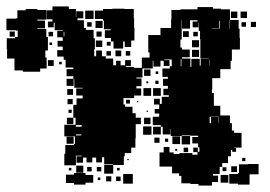

<svg xmlns="http://www.w3.org/2000/svg" viewBox="-22 -557 838 597"><path d="M661 -38V-16H640V-11H656V9H637V20H595V15H570V13H542V-10H535V-18H513V-39H474V-83H487V-100H505V-83H518V-78H536V-81H576V-76H592V-84H579V-98H593V-85H598V-99H594V-111H576V-131H594V-135H570V-136H543V-134H509V-156H508V-139H484V-163H478V-168H453V-194H473V-204H459V-218H473V-232H457V-250H475V-234H481V-256H503V-261H486V-281H500V-290H485V-312H500V-318H483V-344H506V-351H512V-372H489V-370H505V-352H487V-368H477V-350H455V-368H453V-344H421V-316H402V-313H418V-289H402V-282H417V-260H395V-252H362V-232H367V-225H390V-205H400V-191H416V-171H400V-127H399V-98H386V-81H366V-71H363V-44H330V-17H302V-45H329V-47H302V-68H295V-52H277V-67H265V-52H247V-67H236V-51H216V-71H232V-73H214V-43H178V-79H181V-106H208V-109H211V-133H178V-169H213V-191H206V-231H216V-251H235V-260H215V-282H235V-284H209V-311H207V-290H185V-312H206V-320H185V-342H206V-347H182V-371H176V-381H156V-401H173V-412H157V-430H173V-441H156V-461H173V-463H148V-486H145V-472H127V-490H141V-497H122V-525H141V-537H192V-529H214V-504H215V-522H237V-500H219V-494H239V-470H245V-464H269V-438H273V-404H271V-382H277V-400H295V-382H307V-375H330V-354H339V-368H353V-354H367V-370H385V-352H369V-349H394V-346H419V-378H443V-394H439V-448H477V-470H510V-497H511V-526H539V-528H592V-535H640V-530H665V-528H693V-495H720V-468H723V-439H724V-403H699V-368H695V-342H663V-314H638V-279H637V-268H643V-228H663V-198H693V-174H699V-151H706V-144H729V-98H706V-97H712V-85H700V-91H696V-71H687V-50H669V-38ZM301 -493H298V-498H273V-524H298V-529H327V-530H365V-529H394V-500H395V-471H396V-431H386V-411H366V-428H361V-406H331V-428H323V-439H304V-463H322V-466H301ZM127 -400H119V-378H123V-344H103V-334H49V-338H23V-375H0V-404H-1V-438H25V-442H33V-462H27V-463H-2V-499H27V-500H32V-525H58V-529H94V-526H121V-496H94V-493H118V-469H94V-467H122V-442H127ZM243 -524H269V-498H243ZM696 -521H716V-501H696ZM726 -521H746V-501H726ZM569 -494V-468H543V-494H542V-468H543V-434H539V-409H544V-403H568V-379H544V-375H570V-349H573V-374H599V-353H602V-375H627V-376H601V-435H600V-461H596V-487H595V-472H577V-490H592V-494ZM691 -494V-468H692V-494ZM275 -492H297V-470H275ZM659 -468H661V-492H659V-468H636V-467H659ZM758 -489H774V-473H758ZM263 -488V-474H249V-488ZM729 -488H743V-474H729ZM547 -460H565V-442H547ZM8 -443V-459H24V-443ZM278 -443V-459H294V-443ZM129 -458H143V-444H129ZM176 -444H178V-458H176ZM579 -458H593V-444H579ZM575 -432H597V-410H575ZM296 -411H276V-431H296ZM310 -415V-427H322V-415ZM140 -425V-417H132V-425ZM575 -402H597V-380H575ZM355 -400V-382H337V-400ZM323 -384H309V-398H323ZM383 -398V-384H369V-398ZM542 -373H540V-351H542ZM631 -372H630V-353H631ZM145 -352H127V-370H145ZM170 -357H162V-365H170ZM426 -341H446V-321H426ZM462 -327V-335H470V-327ZM471 -296H461V-306H471ZM439 -304V-298H433V-304ZM448 -259H424V-283H448ZM478 -259H454V-283H478ZM187 -280H205V-262H187ZM188 -249H204V-233H188ZM382 -247V-235H370V-247ZM408 -243V-239H404V-243ZM201 -216V-206H191V-216ZM434 -209V-213H438V-209ZM658 -193V-174H659V-194H630V-174H634V-193ZM206 -171H186V-191H206ZM446 -171H426V-191H446ZM214 -163H232V-168H214ZM449 -138H423V-164H449ZM478 -139H454V-163H478ZM231 -136V-139H214V-136ZM569 -134V-108H543V-134ZM514 -133H538V-109H514ZM185 -110V-132H207V-110ZM458 -129H474V-113H458ZM491 -116V-126H501V-116ZM549 -84V-98H563V-84ZM529 -94V-88H523V-94ZM741 -66V-56H731V-66ZM374 -59V-63H378V-59ZM750 -47H782V-15H754V17H718V14H691V-16H718V-19H721V-46H750ZM215 -20V-42H237V-20ZM715 -22H697V-40H715ZM249 -24V-38H263V-24ZM293 -24H279V-38H293ZM682 -37V-25H670V-37ZM192 -27V-35H200V-27ZM342 -27V-35H350V-27ZM208 -19H244V-13H268V11H244V17H208V12H183V-14H208ZM391 14H361V-16H391ZM688 11H664V-13H688ZM324 7H308V-9H324ZM353 6H339V-8H353ZM290 3H282V-5H290Z"/></svg>

Font: Rubik-Storm
Style: Regular
Weight: 400
Designer: NaN (generative design), Hubert & Fischer (Rubik source font outlines)
Foundry: NaN, Hubert & Fischer
Version: Version 1.000